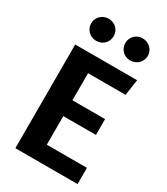

<svg xmlns="http://www.w3.org/2000/svg" viewBox="-237 -1094 1044 1198"><g transform="rotate(30 285.0 -495.5)"><path d="M180 -991C135 -991 99 -956 99 -912C99 -867 135 -832 180 -832C227 -832 261 -867 261 -912C261 -956 227 -991 180 -991ZM424 -991C380 -991 345 -956 345 -912C345 -867 380 -832 424 -832C471 -832 507 -867 507 -912C507 -956 471 -991 424 -991ZM525 -747H79V0H527V-117H238V-323H473V-437H238V-632H508Z"/></g></svg>

Font: Glow Sans SC Normal
Style: Bold
Weight: 700
Designer: Ryoko NISHIZUKA (kana, bopomofo & ideographs); Paul D. Hunt (Latin, Greek & Cyrillic); Sandoll Communications, Soo-young
Version: Version 0.93